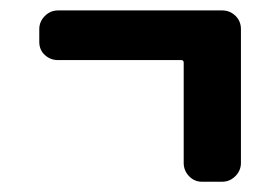

<svg xmlns="http://www.w3.org/2000/svg" viewBox="-20 -482 540 370"><path d="M91.8 -366.2Q77.1 -366.2 66.4 -376Q55.7 -385.7 55.7 -401.4V-425.8Q55.7 -440.4 66.4 -451.2Q77.1 -461.9 91.8 -461.9H408.2Q422.9 -461.9 433.6 -451.7Q444.3 -441.4 444.3 -425.8V-168Q444.3 -153.3 433.6 -142.6Q422.9 -131.8 408.2 -131.8H369.1Q354.5 -131.8 344.2 -142.6Q334 -153.3 334 -168V-361.3Q334 -366.2 329.1 -366.2Z"/></svg>

Font: Rounded-L Mgen+ 1m medium
Style: Regular
Weight: 500
Designer: [Source Han Sans]
Ryoko NISHIZUKA  (kana & ideographs); Paul D. Hunt (Latin, Greek & Cyrillic); Wenlong ZHANG  (bopomofo
Version: Version 1.059.20150602